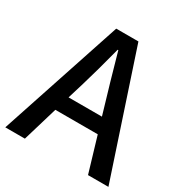

<svg xmlns="http://www.w3.org/2000/svg" viewBox="-170 -870 961 1003"><g transform="rotate(30 311.0 -368.0)"><path d="M208 -300.8H409.2L379.9 -400.4Q367.2 -440.4 309.6 -644.5H305.7Q268.6 -501 238.3 -400.4ZM499 0 436.5 -210H180.7L118.2 0H0L244.1 -736.3H377.9L622.1 0Z"/></g></svg>

Font: Gen Shin Gothic Medium
Style: Regular
Weight: 500
Designer: [Source Han Sans]
Ryoko NISHIZUKA  (kana & ideographs); Paul D. Hunt (Latin, Greek & Cyrillic); Wenlong ZHANG  (bopomofo
Version: Version 1.002.20150607